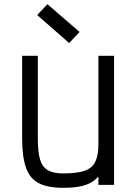

<svg xmlns="http://www.w3.org/2000/svg" viewBox="-20 -885 640 919"><path d="M283 14Q209 14 166 -8Q123 -30 104.5 -82Q86 -134 86 -222V-618H161V-222Q161 -157 172 -121Q183 -85 209.5 -70Q236 -55 283 -55Q349 -55 385 -67.5Q421 -80 436 -110.5Q451 -141 451 -195V-618H526V0H451V-40Q433 -20 410.5 -8.5Q388 3 357 8.5Q326 14 283 14ZM311 -679 158 -813 207 -865 361 -732Z"/></svg>

Font: Victor Mono Thin
Style: Regular
Weight: 400
Monospace: yes
Version: Version 1.561;gftools[0.9.30]